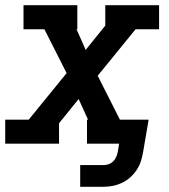

<svg xmlns="http://www.w3.org/2000/svg" viewBox="-27 -550 647 735"><path d="M280 165V82H369Q379 82 389 78.5Q399 75 406.5 67.5Q414 60 418 50.5Q422 41 424 31L429 0H306V-92H310L274 -171L199 -78V0H-7V-92H83L228 -270L143 -438H63V-530H269V-438H266L301 -359L376 -452V-530H582V-438H492L347 -260L432 -92H542L521 31Q518 49 512.5 66.5Q507 84 496.5 100Q486 116 471.5 129Q457 142 440 150Q423 158 405 161.5Q387 165 369 165Z"/></svg>

Font: Iosevka Slab SmBdExObl
Style: Regular
Weight: 600
Width: 7
Italic angle: -9°
Monospace: yes
Designer: Belleve Invis
Foundry: Belleve Invis
Version: Version 11.1.0; ttfautohint (v1.8.3)